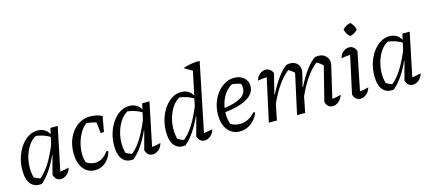

<svg xmlns="http://www.w3.org/2000/svg" viewBox="-56 -1272 4041 1801"><g transform="rotate(-15 1964.5 -371.5)"><path d="M179 3Q111 13 73 -31Q35 -75 35 -167Q35 -232 53.5 -290.5Q72 -349 104 -394Q136 -439 177.5 -465Q219 -491 266 -491Q343 -491 380 -426L392 -483H463L376 -63Q396 -65 417 -69Q438 -73 461 -79Q451 -40 423 -17Q395 6 365 6Q314 6 297 -53L345 -232L342 -233Q306 -153 266 -95Q226 -37 179 3ZM120 -76Q134 -68 148.5 -61Q163 -54 179 -50Q274 -124 358 -329L374 -400Q319 -435 240 -446Q202 -426 173.5 -386Q145 -346 128 -294.5Q111 -243 108.5 -186.5Q106 -130 120 -76Z M698 9Q625 9 582.5 -47Q540 -103 540 -199Q540 -282 571.5 -348Q603 -414 656.5 -452.5Q710 -491 777 -491Q810 -491 841.5 -483.5Q873 -476 894 -464L867 -315H835L823 -421Q779 -434 729 -439Q693 -411 667.5 -367.5Q642 -324 628.5 -272.5Q615 -221 615 -170Q615 -125 629 -86Q671 -58 714 -58Q789 -58 845 -139L860 -130Q844 -68 799.5 -29.5Q755 9 698 9Z M1070 3Q1002 13 964 -31Q926 -75 926 -167Q926 -232 944.5 -290.5Q963 -349 995 -394Q1027 -439 1068.5 -465Q1110 -491 1157 -491Q1234 -491 1271 -426L1283 -483H1354L1267 -63Q1287 -65 1308 -69Q1329 -73 1352 -79Q1342 -40 1314 -17Q1286 6 1256 6Q1205 6 1188 -53L1236 -232L1233 -233Q1197 -153 1157 -95Q1117 -37 1070 3ZM1011 -76Q1025 -68 1039.5 -61Q1054 -54 1070 -50Q1165 -124 1249 -329L1265 -400Q1210 -435 1131 -446Q1093 -426 1064.5 -386Q1036 -346 1019 -294.5Q1002 -243 999.5 -186.5Q997 -130 1011 -76Z M1870 -752H1871V-751ZM1574 3Q1506 13 1468 -31Q1430 -75 1430 -167Q1430 -232 1448.5 -290.5Q1467 -349 1499 -394Q1531 -439 1572.5 -465Q1614 -491 1661 -491Q1737 -491 1774 -427L1822 -655L1744 -702Q1829 -730 1907 -728L1771 -63Q1814 -67 1856 -79Q1846 -40 1818.5 -17Q1791 6 1761 6Q1737 6 1719 -9Q1701 -24 1693 -53L1742 -233L1738 -234Q1701 -154 1661 -95.5Q1621 -37 1574 3ZM1515 -76Q1529 -68 1543.5 -61Q1558 -54 1574 -50Q1669 -124 1753 -329L1768 -400Q1714 -435 1635 -446Q1597 -426 1568.5 -386Q1540 -346 1523 -294.5Q1506 -243 1503.5 -186.5Q1501 -130 1515 -76Z M2103 9Q2030 9 1986 -45.5Q1942 -100 1942 -192Q1942 -253 1960.5 -307Q1979 -361 2011.5 -402.5Q2044 -444 2086.5 -467.5Q2129 -491 2177 -491Q2234 -491 2270.5 -459Q2307 -427 2307 -378Q2307 -304 2227.5 -259Q2148 -214 2015 -201Q2015 -191 2015 -180Q2015 -130 2031 -84Q2071 -58 2122 -58Q2203 -58 2272 -134L2285 -123Q2259 -61 2210.5 -26Q2162 9 2103 9ZM2234 -378Q2234 -398 2227 -419Q2186 -434 2142 -438Q2093 -410 2061 -358Q2029 -306 2019 -240Q2132 -257 2183 -290Q2234 -323 2234 -378Z M2384 0 2475 -417Q2455 -417 2434.5 -414.5Q2414 -412 2388 -407Q2397 -444 2424 -466Q2451 -488 2481 -488Q2530 -488 2551 -436L2502 -241L2506 -240Q2549 -326 2594.5 -388.5Q2640 -451 2684 -481Q2696 -484 2704 -485Q2712 -486 2718 -486Q2761 -486 2786 -461.5Q2811 -437 2811 -397Q2811 -382 2807 -365L2776 -241L2780 -240Q2823 -326 2868.5 -388.5Q2914 -451 2958 -481Q2969 -483 2977 -484.5Q2985 -486 2992 -486Q3037 -486 3064.5 -459.5Q3092 -433 3092 -394Q3092 -387 3091 -380.5Q3090 -374 3088 -367L3017 -62Q3043 -64 3063 -68.5Q3083 -73 3102 -79Q3091 -40 3063 -17Q3035 6 3005 6Q2954 6 2937 -53L3021 -386Q3005 -401 2991.5 -411Q2978 -421 2961 -429Q2911 -392 2861 -321.5Q2811 -251 2767 -153L2737 0H2658L2743 -389Q2716 -415 2687 -429Q2636 -391 2586 -320.5Q2536 -250 2493 -153L2462 0Z M3371 -79Q3360 -40 3332 -17Q3304 6 3274 6Q3250 6 3232 -9Q3214 -24 3206 -53L3285 -417Q3237 -416 3199 -407Q3208 -444 3235 -466Q3262 -488 3292 -488Q3339 -488 3361 -436L3286 -62Q3331 -66 3371 -79ZM3364 -706Q3380 -691 3391.5 -671Q3403 -651 3406 -630Q3392 -614 3372 -602Q3352 -590 3331 -588Q3297 -617 3287 -663Q3302 -679 3322 -690.5Q3342 -702 3364 -706Z M3597 3Q3529 13 3491 -31Q3453 -75 3453 -167Q3453 -232 3471.5 -290.5Q3490 -349 3522 -394Q3554 -439 3595.5 -465Q3637 -491 3684 -491Q3761 -491 3798 -426L3810 -483H3881L3794 -63Q3814 -65 3835 -69Q3856 -73 3879 -79Q3869 -40 3841 -17Q3813 6 3783 6Q3732 6 3715 -53L3763 -232L3760 -233Q3724 -153 3684 -95Q3644 -37 3597 3ZM3538 -76Q3552 -68 3566.5 -61Q3581 -54 3597 -50Q3692 -124 3776 -329L3792 -400Q3737 -435 3658 -446Q3620 -426 3591.5 -386Q3563 -346 3546 -294.5Q3529 -243 3526.5 -186.5Q3524 -130 3538 -76Z"/></g></svg>

Font: Piazzolla
Style: Italic
Weight: 400
Italic angle: -11.3°
Designer: Juan Pablo del Peral
Foundry: Huerta Tipografica
Version: Version 1.330